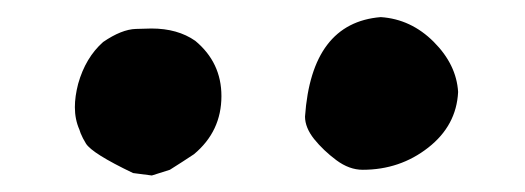

<svg xmlns="http://www.w3.org/2000/svg" viewBox="-20 -848 626 229"><path d="M412.6 -645.5Q396.5 -645.5 381.1 -657Q365.7 -668.5 354.7 -682.1Q343.8 -695.8 343.8 -709Q351.6 -820.8 434.1 -827.6Q470.2 -825.2 497.3 -798.1Q524.4 -771 526.4 -738.3Q524.4 -698.2 490.7 -671.9Q457 -645.5 412.6 -645.5ZM161.1 -638.7 138.7 -641.6Q89.8 -665 82.5 -676.8Q78.6 -683.1 76.2 -689L74.7 -693.4Q69.3 -705.6 69.3 -720.2Q69.3 -732.9 73.2 -748Q82 -779.3 103 -797.9Q125 -813 142.1 -813.5Q159.2 -814 160.6 -814Q191.9 -814 212.9 -799.3Q244.1 -773.4 244.1 -733.4Q244.1 -691.4 211.4 -664.1Q198.2 -655.3 182.6 -645.5Z"/></svg>

Font: X Typewriter
Style: Bold
Weight: 700
Designer: GGBot
Version: 0.10